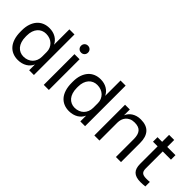

<svg xmlns="http://www.w3.org/2000/svg" viewBox="80 -1526 2343 2343"><g transform="rotate(45 1251.5 -355.0)"><path d="M265 10Q299 10 329 2Q359 -6 383 -20.5Q407 -35 425 -55.5Q443 -76 453 -100V0H535V-700H447V-435Q424 -484 376.5 -512Q329 -540 265 -540Q217 -540 176.5 -523Q136 -506 107 -473Q78 -440 61.5 -391.5Q45 -343 45 -280V-260Q45 -193 61 -142Q77 -91 106 -57.5Q135 -24 175.5 -7Q216 10 265 10ZM285 -68Q253 -68 225 -80.5Q197 -93 176.5 -117Q156 -141 144.5 -177Q133 -213 133 -260V-280Q133 -324 144.5 -357.5Q156 -391 176.5 -414.5Q197 -438 225 -450Q253 -462 285 -462Q321 -462 351 -450.5Q381 -439 402 -418.5Q423 -398 435 -370Q447 -342 447 -310V-230Q447 -194 435 -164Q423 -134 402 -113Q381 -92 351 -80Q321 -68 285 -68Z M705 0H793V-530H705ZM749 -600Q775 -600 792 -617Q809 -634 809 -660Q809 -686 792 -703Q775 -720 749 -720Q723 -720 706 -703Q689 -686 689 -660Q689 -634 706 -617Q723 -600 749 -600Z M1148 10Q1182 10 1212 2Q1242 -6 1266 -20.5Q1290 -35 1308 -55.5Q1326 -76 1336 -100V0H1418V-700H1330V-435Q1307 -484 1259.5 -512Q1212 -540 1148 -540Q1100 -540 1059.5 -523Q1019 -506 990 -473Q961 -440 944.5 -391.5Q928 -343 928 -280V-260Q928 -193 944 -142Q960 -91 989 -57.5Q1018 -24 1058.5 -7Q1099 10 1148 10ZM1168 -68Q1136 -68 1108 -80.5Q1080 -93 1059.5 -117Q1039 -141 1027.5 -177Q1016 -213 1016 -260V-280Q1016 -324 1027.5 -357.5Q1039 -391 1059.5 -414.5Q1080 -438 1108 -450Q1136 -462 1168 -462Q1204 -462 1234 -450.5Q1264 -439 1285 -418.5Q1306 -398 1318 -370Q1330 -342 1330 -310V-230Q1330 -194 1318 -164Q1306 -134 1285 -113Q1264 -92 1234 -80Q1204 -68 1168 -68Z M1578 0H1666V-310Q1666 -338 1674.5 -365Q1683 -392 1701 -413Q1719 -434 1747.5 -447Q1776 -460 1815 -460Q1888 -460 1919 -422Q1950 -384 1950 -310V0H2038V-330Q2038 -433 1989.5 -486.5Q1941 -540 1841 -540Q1805 -540 1775.5 -531Q1746 -522 1723.5 -507Q1701 -492 1685 -472Q1669 -452 1660 -430V-530H1578Z M2378 5Q2401 5 2420 3.5Q2439 2 2458 0V-78Q2443 -76 2428 -75.5Q2413 -75 2398 -75Q2371 -75 2353.5 -80Q2336 -85 2325.5 -95Q2315 -105 2310.5 -121.5Q2306 -138 2306 -160V-452H2448V-530H2306V-650H2218V-530H2138V-452H2218V-150Q2218 -111 2227 -82Q2236 -53 2255.5 -33.5Q2275 -14 2305.5 -4.5Q2336 5 2378 5Z"/></g></svg>

Font: Golos Text VF
Style: Regular
Weight: 400
Designer: A.Korolkova, Vitaly Kuzmin
Foundry: ParaType Ltd
Version: Version 2.005